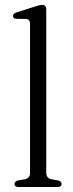

<svg xmlns="http://www.w3.org/2000/svg" viewBox="-20 -750 294 770"><path d="M165.5 -712.5V-57.5Q165.5 -35.5 186.5 -31L212.5 -26.5Q227 -22.5 227 -12.5Q227 0 210.5 0H54Q38 0 38 -12.5Q38 -22 52.5 -26.5L79.5 -31Q100.5 -35.5 100.5 -57V-654.5Q100.5 -672.5 85 -674L45 -674.5Q32 -676 32 -686Q32 -695.5 47 -700.5L119.5 -723.5Q140.5 -730.5 148 -730.5Q165.5 -730.5 165.5 -712.5Z"/></svg>

Font: Fraunces 72pt S050 Light
Style: Regular
Weight: 300
Version: Version 1.000; ttfautohint (v1.8.3)